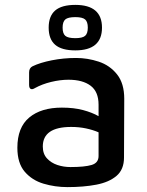

<svg xmlns="http://www.w3.org/2000/svg" viewBox="-20 -750 602 785"><path d="M256 15Q205 15 158 1Q111 -13 81 -48Q51 -83 51 -146Q51 -229 99.5 -269.5Q148 -310 233 -310Q282 -310 319.5 -300Q357 -290 383 -275V-322Q383 -375 350.5 -399.5Q318 -424 260 -424Q226 -424 189 -415Q152 -406 123 -390Q112 -383 105.5 -386.5Q99 -390 99 -403V-454Q99 -472 113 -479Q144 -494 192 -503.5Q240 -513 291 -513Q338 -513 383.5 -498Q429 -483 458.5 -446Q488 -409 488 -346L487 -106Q487 -57 456.5 -31Q426 -5 374 5Q322 15 256 15ZM155 -151Q155 -121 172 -102.5Q189 -84 214.5 -75.5Q240 -67 268 -67Q326 -67 354.5 -75.5Q383 -84 383 -112V-209Q360 -219 331.5 -225Q303 -231 271 -231Q155 -231 155 -151ZM288 -544Q232 -544 205.5 -567Q179 -590 179 -637Q179 -684 205.5 -707Q232 -730 288 -730Q397 -730 397 -637Q397 -544 288 -544ZM288 -594Q317 -594 328 -603.5Q339 -613 339 -637Q339 -661 328 -670.5Q317 -680 288 -680Q258 -680 247 -670.5Q236 -661 236 -637Q236 -613 247 -603.5Q258 -594 288 -594Z"/></svg>

Font: Pitagon Sans Medium
Style: Regular
Weight: 500
Designer: Travis Tran
Foundry: Pitagon
Version: Version 1.001; ttfautohint (v1.8.4.7-5d5b);gftools[0.9.26]